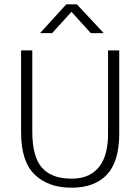

<svg xmlns="http://www.w3.org/2000/svg" viewBox="-20 -864 652 892"><path d="M78 -630H130V-253Q130 -136 175 -85Q220 -34 312 -34Q358 -34 390 -49Q422 -64 442.5 -91.5Q463 -119 472.5 -157Q482 -195 482 -241V-630H534V-244Q534 -114 477 -53Q420 8 312 8Q204 8 141 -53Q78 -114 78 -249ZM288 -844H337L462 -710H402L312 -809L222 -710H166Z"/></svg>

Font: Mukta ExtraLight
Style: Regular
Weight: 275
Designer: Girish Dalvi and Yashodeep Gholap
Foundry: Ek Type
Version: Version 2.538;PS 1.002;hotconv 16.6.51;makeotf.lib2.5.65220;